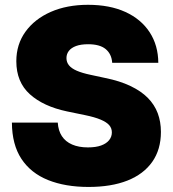

<svg xmlns="http://www.w3.org/2000/svg" viewBox="-20 -757 708 787"><path d="M342.8 9.3Q247.6 9.3 177 -19Q106.4 -47.4 67.9 -105.7Q29.3 -164.1 28.8 -254.4H216.8Q218.8 -221.7 233.6 -199Q248.5 -176.3 275.6 -164.6Q302.7 -152.8 340.3 -152.8Q372.6 -152.8 394.3 -160.6Q416 -168.5 427.2 -182.4Q438.5 -196.3 438.5 -214.4Q438.5 -231.4 427.7 -243.9Q417 -256.3 392.8 -266.6Q368.7 -276.9 328.1 -285.2L254.9 -300.3Q157.7 -320.8 102.3 -370.8Q46.9 -420.9 46.9 -505.9Q46.9 -575.2 84.5 -627.2Q122.1 -679.2 188.2 -708.3Q254.4 -737.3 340.8 -737.3Q429.7 -737.3 493.9 -708Q558.1 -678.7 593.3 -625Q628.4 -571.3 628.9 -499.5H439.9Q437.5 -535.6 413.3 -555.7Q389.2 -575.7 341.3 -575.7Q311.5 -575.7 291.7 -568.4Q272 -561 262.2 -548.3Q252.4 -535.6 252.4 -519Q252.4 -502 262.7 -489.3Q272.9 -476.6 294.9 -467Q316.9 -457.5 351.6 -450.2L410.6 -437.5Q471.2 -425.3 514.6 -404.5Q558.1 -383.8 585.7 -356Q613.3 -328.1 626.5 -293Q639.6 -257.8 639.6 -216.3Q639.6 -144 604 -93.5Q568.4 -43 502.2 -16.8Q436 9.3 342.8 9.3Z"/></svg>

Font: Inter 16pt Black
Style: Regular
Weight: 900
Version: Version 4.001;git-66647c0bb